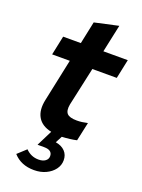

<svg xmlns="http://www.w3.org/2000/svg" viewBox="-169 -761 795 1072"><g transform="rotate(20 228.5 -225.0)"><path d="M174 235Q96 235 51 184L101 138Q133 171 178 171Q203 171 218 160Q233 149 233 131Q233 95 184 95H145L192 1Q134 -11 110.5 -51.5Q87 -92 101 -156L154 -407H49L73 -521H178L206 -654L347 -685L312 -521H457L433 -407H288L238 -178Q231 -140 246 -123.5Q261 -107 304 -107Q320 -107 335 -109Q350 -111 368 -115L344 -4Q328 0 303.5 3Q279 6 257 7L236 47Q272 53 292 74Q312 95 312 127Q312 157 293.5 181.5Q275 206 244 220.5Q213 235 174 235Z"/></g></svg>

Font: Red Hat Display
Style: Bold Italic
Weight: 700
Italic angle: -12°
Designer: Pentagram, MCKL
Foundry: Pentagram, MCKL
Version: Version 1.023; ttfautohint (v1.8.3)